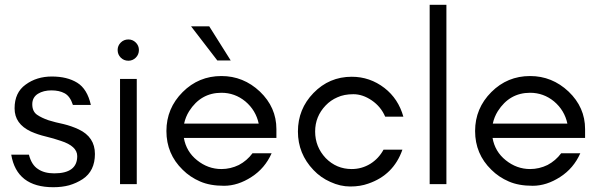

<svg xmlns="http://www.w3.org/2000/svg" viewBox="-20 -770 2507 803"><path d="M207 -45Q303 -45 303 -117Q303 -159 234 -181Q205 -191 172 -199Q138 -207 109 -220Q75 -236 58 -260Q41 -284 41 -317Q41 -383 87 -416Q133 -450 197 -450Q261 -450 303 -424Q345 -398 360 -331H285Q273 -368 250 -380Q228 -392 195 -392Q162 -392 139 -378Q115 -363 115 -334Q115 -304 135 -290Q154 -277 183 -267Q212 -258 246 -251Q279 -243 309 -229Q377 -197 377 -126Q377 -55 326 -21Q300 -4 269 5Q239 13 203 13Q50 13 27 -123H101Q112 -80 139 -63Q165 -45 207 -45Z M561 -561Q561 -542 548 -529Q535 -516 517 -516Q498 -516 485 -529Q472 -542 472 -561Q472 -579 485 -592Q498 -605 517 -605Q535 -605 548 -592Q561 -579 561 -561ZM482 0V-440H552V0Z M1136 -193H749Q759 -136 804 -100Q850 -63 906 -63Q944 -63 979 -80Q1013 -98 1036 -129H1116Q1088 -66 1032 -30Q975 7 917 7Q858 7 817 -11Q775 -29 744 -60Q676 -126 676 -222Q676 -317 744 -385Q811 -452 906 -452Q998 -452 1067 -387Q1136 -321 1136 -230ZM1062 -253Q1050 -309 1006 -346Q962 -382 906 -382Q820 -382 771 -305Q756 -281 750 -253ZM889 -517 779 -660H855L945 -517Z M1591 -282Q1573 -324 1535 -350Q1497 -376 1458 -376Q1419 -376 1391 -363Q1363 -351 1342 -329Q1298 -283 1298 -220Q1298 -156 1342 -109Q1387 -63 1451 -63Q1493 -63 1529 -85Q1564 -107 1584 -144H1663Q1626 -38 1520 -2Q1487 10 1445 10Q1403 10 1362 -9Q1321 -27 1291 -59Q1226 -127 1226 -220Q1226 -314 1291 -381Q1357 -449 1451 -449Q1527 -449 1588 -402Q1646 -357 1667 -282Z M1777 0V-750H1847V0Z M2427 -193H2040Q2050 -136 2095 -100Q2141 -63 2197 -63Q2235 -63 2270 -80Q2304 -98 2327 -129H2407Q2379 -66 2323 -30Q2266 7 2208 7Q2149 7 2108 -11Q2066 -29 2035 -60Q1967 -126 1967 -222Q1967 -317 2035 -385Q2102 -452 2197 -452Q2289 -452 2358 -387Q2427 -321 2427 -230ZM2353 -253Q2341 -309 2297 -346Q2253 -382 2197 -382Q2111 -382 2062 -305Q2047 -281 2041 -253Z"/></svg>

Font: Glacial Indifference
Style: Regular
Weight: 400
Designer: Alfredo Marco Pradil
Version: Version 1.00